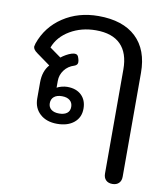

<svg xmlns="http://www.w3.org/2000/svg" viewBox="-92 -660 868 1006"><g transform="rotate(10 342.0 -157.0)"><path d="M527 223V-331Q527 -418 482.5 -463Q438 -508 351 -508Q274 -508 213.5 -472.5Q153 -437 131 -378L191 -335Q202 -344 217 -352.5Q232 -361 245 -365Q256 -368 262 -368Q271 -368 276 -363.5Q281 -359 284 -348Q288 -337 288 -327Q288 -312 271 -306Q238 -296 218.5 -270Q199 -244 199 -212V-176Q209 -182 225 -186Q241 -190 254 -190Q302 -190 329.5 -163.5Q357 -137 357 -92Q357 -45 323.5 -17.5Q290 10 234 10Q177 10 143 -21Q109 -52 109 -103V-188Q109 -248 141 -284L69 -336Q46 -352 46 -368Q46 -371 50 -385Q82 -477 163 -530.5Q244 -584 351 -584Q481 -584 551 -518Q621 -452 621 -329V223Q621 245 608.5 257.5Q596 270 574 270Q552 270 539.5 257.5Q527 245 527 223ZM292 -90Q292 -112 277 -124.5Q262 -137 235 -137Q208 -137 193 -124.5Q178 -112 178 -90Q178 -69 193 -57Q208 -45 235 -45Q262 -45 277 -56.5Q292 -68 292 -90Z"/></g></svg>

Font: Kodchasan Medium
Style: Regular
Weight: 500
Designer: Katatrad Aksorn Co.,Ltd.
Foundry: Cadson Demak Co.,Ltd.
Version: Version 1.000; ttfautohint (v1.6)